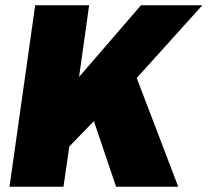

<svg xmlns="http://www.w3.org/2000/svg" viewBox="-20 -706 785 726"><path d="M279 -415 513 -686H745L497 -411L654 0H419L335 -248L242 -152L220 0H16L113 -686H317Z"/></svg>

Font: Chivo Black Italic
Style: Regular
Weight: 900
Italic angle: -8.05°
Designer: Hector Gatti
Foundry: Omnibus-Type
Version: Version 1.007